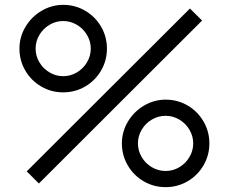

<svg xmlns="http://www.w3.org/2000/svg" viewBox="-20 -755 942 790"><path d="M60 -555Q60 -603 84.8 -644.5Q109.5 -686 151 -710.5Q192.5 -735 240 -735Q289 -735 330.2 -711Q371.5 -687 395.8 -645.5Q420 -604 420 -555Q420 -506 395.8 -464.5Q371.5 -423 330.2 -399Q289 -375 240 -375Q191 -375 149.8 -399Q108.5 -423 84.2 -464.5Q60 -506 60 -555ZM811.5 -670.5 140 0 90 -50 761.5 -720ZM353.5 -555Q353.5 -585 338 -611.2Q322.5 -637.5 296.2 -653Q270 -668.5 240 -668.5Q210 -668.5 183.8 -653Q157.5 -637.5 142 -611.2Q126.5 -585 126.5 -555Q126.5 -525 142 -498.8Q157.5 -472.5 183.8 -457Q210 -441.5 240 -441.5Q270 -441.5 296.2 -457Q322.5 -472.5 338 -498.8Q353.5 -525 353.5 -555ZM481.5 -165Q481.5 -213 506.2 -254.5Q531 -296 572.5 -320.5Q614 -345 661.5 -345Q710.5 -345 751.8 -321Q793 -297 817.2 -255.5Q841.5 -214 841.5 -165Q841.5 -116 817.2 -74.5Q793 -33 751.8 -9Q710.5 15 661.5 15Q612.5 15 571.2 -9Q530 -33 505.8 -74.5Q481.5 -116 481.5 -165ZM775 -165Q775 -195 759.5 -221.2Q744 -247.5 717.8 -263Q691.5 -278.5 661.5 -278.5Q631 -278.5 604.8 -263Q578.5 -247.5 563 -221.2Q547.5 -195 547.5 -165Q547.5 -135 563 -108.8Q578.5 -82.5 604.8 -67Q631 -51.5 661.5 -51.5Q691.5 -51.5 717.8 -67Q744 -82.5 759.5 -108.8Q775 -135 775 -165Z"/></svg>

Font: CCSD_manrope
Style: Regular
Weight: 400
Designer: Mikhail Sharanda
Foundry: Mikhail Sharanda
Version: Version 4.503